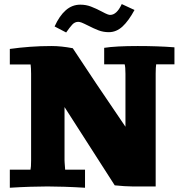

<svg xmlns="http://www.w3.org/2000/svg" viewBox="-20 -907 896 934"><path d="M370.6 -884.3Q398.4 -884.3 422.6 -875Q446.8 -865.7 473.6 -851.6Q484.4 -845.7 491.2 -842.5Q498 -839.4 502.9 -837.4Q507.8 -835.4 510.7 -835Q513.7 -834.5 516.1 -834.5Q547.9 -834.5 572.3 -887.2L634.3 -858.4Q605.5 -805.2 575.7 -777.8Q545.9 -750.5 509.3 -750.5Q482.4 -750.5 459 -759.5Q435.5 -768.6 409.2 -782.2Q397.5 -788.1 389.6 -791.7Q381.8 -795.4 376.5 -797.4Q371.1 -799.3 367.4 -800Q363.8 -800.8 360.8 -800.8Q343.8 -800.8 331.1 -786.9Q318.4 -772.9 301.8 -749L245.6 -778.3Q269 -830.1 300 -857.2Q331.1 -884.3 370.6 -884.3ZM210.9 0Q173.8 0 128.2 1.5Q82.5 2.9 27.8 6.3V-81.5H128.4Q131.3 -93.8 131.3 -126.5V-548.3Q131.3 -562.5 130.6 -573.7Q129.9 -585 128.9 -593.3H27.8V-668.9Q76.7 -675.8 126.7 -679.4Q176.8 -683.1 230 -683.1Q254.9 -683.1 280.5 -680.4Q306.2 -677.7 334 -672.4Q385.7 -593.3 449.2 -498.8Q512.7 -404.3 590.3 -290.5V-548.3Q590.3 -581.5 586.4 -594.2H486.8V-674.3Q543 -683.1 649.9 -683.1Q698.2 -683.1 742.2 -681.6Q786.1 -680.2 828.6 -676.8V-594.2H739.7Q738.8 -587.4 738 -576.2Q737.3 -564.9 737.3 -549.3V0H623.5Q605 0 584 -1.5Q563 -2.9 538.1 -5.4L293.9 -386.2V-127.9Q293.9 -123.5 294.4 -116.5Q294.9 -109.4 295.4 -102.5Q295.9 -95.7 296.4 -89.6Q296.9 -83.5 296.9 -81.5H393.6V6.3Q337.4 2.9 292 1.5Q246.6 0 210.9 0Z"/></svg>

Font: Tienne Black
Style: Regular
Weight: 900
Designer: vernon adams
Foundry: vernon adams
Version: Version 001.001